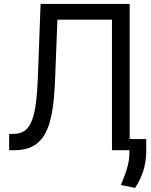

<svg xmlns="http://www.w3.org/2000/svg" viewBox="-20 -747 753 955"><path d="M25.6 -81H46.9Q81 -81 103.2 -96.9Q125.4 -112.9 139 -148.3Q152.7 -183.6 159.4 -239.9Q166.2 -296.2 169 -376.4L181.8 -727.3H625V-55.4H707.4V11.4Q706.3 58.6 693 102.1Q679.7 145.6 652 187.5L581 173.3Q590.2 152 597.8 131.9Q605.5 111.9 611.3 92.2Q617.2 72.4 620.4 52.7Q623.6 33 623.6 12.8V0H536.9V-649.1H265.6L254.3 -359.4Q252.1 -302.2 247.5 -253.4Q242.9 -204.5 233.8 -164.6Q224.8 -124.6 210.4 -93.9Q196 -63.2 174.4 -42.3Q152.7 -21.3 122.7 -10.7Q92.7 0 52.6 0H25.6Z"/></svg>

Font: Interop
Style: Regular
Weight: 400
Designer: Rasmus Andersson, Google, Jang Haemin
Foundry: jhaemin
Version: Version 1.008